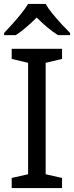

<svg xmlns="http://www.w3.org/2000/svg" viewBox="-20 -964 379 984"><path d="M298 0H40V-52L124 -71V-642L40 -662V-714H298V-662L214 -642V-71L298 -52ZM214 -944Q226 -922 248.5 -894.5Q271 -867 295.5 -840.5Q320 -814 339 -795V-784H277Q251 -800 223 -823.5Q195 -847 168 -874Q141 -847 114 -824Q87 -801 61 -784H1V-795Q20 -815 43.5 -841Q67 -867 89 -894.5Q111 -922 124 -944Z"/></svg>

Font: Noto Sans Mende Kikakui
Style: Regular
Weight: 400
Designer: Monotype Design Team
Foundry: Monotype Imaging Inc.
Version: Version 2.003; ttfautohint (v1.8.4.7-5d5b)